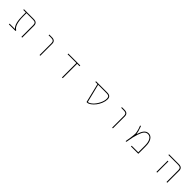

<svg xmlns="http://www.w3.org/2000/svg" viewBox="663 -2627 4675 4675"><g transform="rotate(45 3000.0 -289.5)"><path d="M698.2 -23.4V-432.6Q698.2 -479.5 676.8 -499Q654.3 -519.5 603.5 -519.5H377V-417Q377 -261.7 407.2 -168.9Q436.5 -78.1 496.1 -46.9V-23.4H266.6V-47.9H451.2L442.4 -56.6Q397.5 -99.6 375 -189.5Q352.5 -279.3 352.5 -417V-519.5H266.6V-543.9H603.5Q665 -543.9 694.8 -516.1Q724.6 -488.3 724.6 -432.6V-23.4Z M1323.2 -23.4V-432.6Q1323.2 -479.5 1299.8 -499Q1277.3 -519.5 1226.6 -519.5H1138.7V-543.9H1226.6Q1288.1 -543.9 1318.4 -516.6Q1348.6 -489.3 1348.6 -432.6V-23.4Z M2094.7 -23.4V-519.5H1793V-543.9H2205.1V-519.5H2121.1V-23.4Z M2941.4 -23.4 2820.3 -519.5H2747.1V-543.9H3137.7Q3199.2 -543.9 3229 -516.1Q3258.8 -488.3 3258.8 -432.6Q3258.8 -364.3 3228.5 -289.1Q3198.2 -214.8 3153.3 -157.2Q3108.4 -99.6 3056.6 -61.5Q3004.9 -23.4 2963.9 -23.4ZM2961.9 -47.9H2965.8Q3010.7 -48.8 3074.2 -105.5Q3137.7 -162.1 3185.5 -255.9Q3233.4 -348.6 3233.4 -432.6Q3233.4 -479.5 3210.9 -499Q3188.5 -519.5 3137.7 -519.5H2844.7Z M3823.2 -23.4V-432.6Q3823.2 -479.5 3799.8 -499Q3777.3 -519.5 3726.6 -519.5H3638.7V-543.9H3726.6Q3788.1 -543.9 3818.4 -516.6Q3848.6 -489.3 3848.6 -432.6V-23.4Z M4470.7 -23.4V-47.9H4697.3V-279.3Q4697.3 -397.5 4659.2 -462.9Q4621.1 -529.3 4551.8 -529.3Q4498 -529.3 4459 -489.3Q4420.9 -450.2 4382.8 -337.9Q4345.7 -227.5 4312.5 -23.4H4287.1Q4303.7 -125 4310.5 -163.1Q4317.4 -203.1 4322.3 -258.8Q4326.2 -305.7 4326.2 -326.2Q4326.2 -330.1 4326.2 -333Q4325.2 -349.6 4315.9 -392.1Q4306.6 -434.6 4298.8 -458Q4291 -480.5 4266.6 -543.9H4293.9Q4328.1 -449.2 4339.8 -403.3Q4346.7 -375 4348.6 -343.8L4358.4 -342.8Q4391.6 -444.3 4432.6 -495.1Q4457 -525.4 4486.8 -540Q4516.6 -554.7 4551.8 -554.7Q4589.8 -554.7 4620.6 -537.1Q4651.4 -519.5 4674.8 -484.4Q4723.6 -413.1 4723.6 -279.3V-23.4Z M5694.3 -23.4V-432.6Q5694.3 -479.5 5671.9 -499Q5649.4 -519.5 5598.6 -519.5H5262.7V-543.9H5598.6Q5660.2 -543.9 5690.4 -516.6Q5720.7 -489.3 5720.7 -432.6V-23.4ZM5347.7 -23.4V-410.2H5373V-23.4Z"/></g></svg>

Font: Mgen+ 1m thin
Style: Regular
Weight: 100
Designer: [Source Han Sans]
Ryoko NISHIZUKA  (kana & ideographs); Paul D. Hunt (Latin, Greek & Cyrillic); Wenlong ZHANG  (bopomofo
Version: Version 1.059.20150602